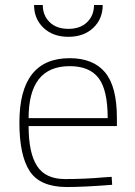

<svg xmlns="http://www.w3.org/2000/svg" viewBox="-20 -743 542 772"><path d="M399 -30 429 -32 431 0Q319 9 246 9Q140 8 99 -55.5Q58 -119 58 -250Q58 -509 260 -509Q355 -509 402.5 -452Q450 -395 450 -269V-236H95Q95 -128 129 -75.5Q163 -23 242 -23Q321 -23 399 -30ZM95 -268H413Q413 -381 376.5 -429Q340 -477 260 -477Q95 -477 95 -268ZM117 -723H152Q152 -681 179.5 -654Q207 -627 255 -627Q303 -627 330.5 -654Q358 -681 358 -723H393Q393 -667 355 -631Q317 -595 255 -595Q193 -595 155 -631Q117 -667 117 -723Z"/></svg>

Font: Titillium Web
Style: Thin
Weight: 200
Version: Version 1.001;PS 57.000;hotconv 1.0.70;makeotf.lib2.5.55311